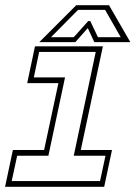

<svg xmlns="http://www.w3.org/2000/svg" viewBox="-20 -718 536 738"><path d="M-0.5 0 29.5 -141.5H149.5L204.5 -398.5H84.5L114.5 -540H375.5L290.5 -141.5H410.5L380.5 0ZM25 -22H364.5L385.5 -119.5H263.5L348 -518.5H130.5L110 -420.5H230L166 -119.5H46ZM273 -698H399L481 -556H342.5L317.5 -610L269.5 -556H131ZM280 -680 176 -575H263.5L319 -637H327L356.5 -575H444L384 -680Z"/></svg>

Font: Tourney ExtraLight
Style: Italic
Weight: 250
Italic angle: -12°
Version: Version 1.015